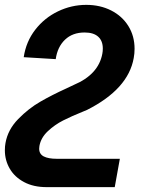

<svg xmlns="http://www.w3.org/2000/svg" viewBox="-30 -579 650 789"><path d="M-10 38.5Q-10 21.5 -7.5 9Q2 -46 44.8 -89.8Q87.5 -133.5 135.8 -161.2Q184 -189 243.5 -216Q266.5 -226.5 273 -230Q374.5 -272.5 390.5 -358Q392.5 -368 392.5 -379.5Q392.5 -411 373.5 -428.2Q354.5 -445.5 317.5 -445.5Q268 -445.5 237 -415.8Q206 -386 199 -336L67.5 -344Q77 -408 114.8 -456.8Q152.5 -505.5 208 -532.2Q263.5 -559 324.5 -559Q381.5 -559 426.8 -536Q472 -513 497.5 -472Q523 -431 523 -378.5Q523 -358.5 519.5 -340.5Q497 -213 328 -127.5L312.5 -121Q264 -101.5 229.5 -84Q195 -66.5 166.5 -39.8Q138 -13 132 21Q131 29 131 32Q131 54 149.8 63.8Q168.5 73.5 203 73.5H462.5L441.5 190H162Q107.5 190 68.8 169.2Q30 148.5 10 114Q-10 79.5 -10 38.5Z"/></svg>

Font: JuliaMono SemiBold
Style: Italic
Weight: 600
Italic angle: -9°
Monospace: yes
Designer: cormullion
Foundry: corm
Version: Version 0.056; ttfautohint (v1.8.4)